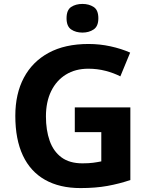

<svg xmlns="http://www.w3.org/2000/svg" viewBox="-20 -948 764 978"><path d="M361 -401H644V-31Q588 -12 527.5 -1Q467 10 390 10Q284 10 209.5 -32Q135 -74 96.5 -156Q58 -238 58 -358Q58 -470 101.5 -552Q145 -634 228 -679Q311 -724 431 -724Q488 -724 543 -712Q598 -700 643 -680L593 -559Q560 -576 518 -587Q476 -598 430 -598Q364 -598 315.5 -568Q267 -538 240.5 -483.5Q214 -429 214 -355Q214 -285 233 -231Q252 -177 293 -146.5Q334 -116 400 -116Q432 -116 454.5 -119Q477 -122 496 -126V-275H361ZM400 -928Q433 -928 457 -912.5Q481 -897 481 -855Q481 -814 457 -798Q433 -782 400 -782Q366 -782 342.5 -798Q319 -814 319 -855Q319 -897 342.5 -912.5Q366 -928 400 -928Z"/></svg>

Font: Noto Sans Cham
Style: Regular
Weight: 400
Designer: Monotype Design Team
Foundry: Monotype Imaging Inc.
Version: Version 2.002